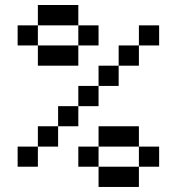

<svg xmlns="http://www.w3.org/2000/svg" viewBox="-20 -740 700 760"><path d="M529.8 0H370.1V-80.1H529.8ZM529.8 -159.7H370.1V-240.2H529.8ZM370.1 -560.1H290V-639.6H370.1ZM290 -480H129.9V-560.1H290ZM290 -639.6H129.9V-720.2H290ZM129.9 -560.1H49.8V-639.6H129.9ZM370.1 -80.1H290V-159.7H370.1ZM529.8 -480H449.7V-560.1H529.8ZM449.7 -399.9H370.1V-480H449.7ZM370.1 -319.8H290V-399.9H370.1ZM609.9 -80.1H529.8V-159.7H609.9ZM609.9 -560.1H529.8V-639.6H609.9ZM290 -240.2H210V-319.8H290ZM129.9 -80.1H49.8V-159.7H129.9ZM210 -159.7H129.9V-240.2H210Z"/></svg>

Font: W95FA
Style: Regular
Weight: 400
Designer: FontsArena.com
Foundry: Alina Sava
Version: Version 1.002;Fontself Maker 3.4.0